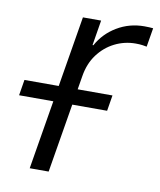

<svg xmlns="http://www.w3.org/2000/svg" viewBox="-116 -590 537 644"><g transform="rotate(10 153.0 -268.0)"><path d="M28.3 0 116.2 -529.3H178.2L164.1 -443.4H167Q189.9 -485.4 231.9 -510.5Q273.9 -535.6 324.7 -535.6Q333.5 -535.6 341.3 -535.2Q349.1 -534.7 354.5 -534.2L343.8 -469.7Q339.4 -470.7 329.3 -472.2Q319.3 -473.6 306.2 -473.6Q268.1 -473.6 234.6 -456.8Q201.2 -439.9 178.2 -408.9Q155.3 -377.9 148.4 -334.5L92.8 0ZM-49.3 -234.9 -40.5 -288.6H259.3L250.5 -234.9Z"/></g></svg>

Font: Inter 24pt Light
Style: Italic
Weight: 300
Italic angle: -9.3988°
Designer: Rasmus Andersson
Foundry: rsms
Version: Version 4.001;git-66647c0bb